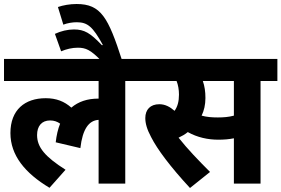

<svg xmlns="http://www.w3.org/2000/svg" viewBox="-20 -916 1404 958"><path d="M0 -512H472V-424H470C416 -424 371 -409 336 -379C301 -410 261 -426 208 -426C104 -426 32 -368 32 -252C32 -141 105 -52 227 21L307 -69C205 -134 165 -181 165 -242C165 -287 188 -315 230 -315C250 -315 266 -309 280 -299C269 -272 262 -241 258 -206L381 -177C392 -272 423 -315 472 -318V0H605V-512H688V-622H0Z M483 -615H589C520 -829 484 -896 362 -896C329 -896 295 -890 269 -881L296 -793C317 -801 341 -805 363 -805C417 -805 443 -783 493 -692L489 -690C430 -752 401 -769 349 -769C317 -769 284 -761 254 -747L285 -660C311 -671 340 -678 368 -678C408 -678 432 -667 483 -615Z M928 22 1028 -58C970 -116 915 -173 871 -229C888 -237 904 -246 917 -257C965 -230 1018 -219 1069 -219C1097 -219 1123 -221 1147 -226V0H1280V-512H1364V-622H675V-512H861C869 -492 873 -468 873 -444C873 -410 866 -384 851 -363C828 -383 804 -396 775 -396C730 -396 705 -369 705 -327C705 -301 713 -271 734 -232C765 -171 829 -85 928 22ZM1067 -330C1037 -330 1012 -332 986 -339C998 -364 1005 -393 1005 -427C1005 -459 1001 -486 992 -512H1147V-339C1121 -332 1095 -330 1067 -330Z"/></svg>

Font: Noto Sans Devanagari SemiCondensed
Style: Bold
Weight: 700
Width: 4
Designer: Jelle Bosma - Monotype Design Team
Foundry: Monotype Imaging Inc.
Version: Version 2.004